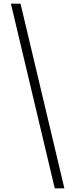

<svg xmlns="http://www.w3.org/2000/svg" viewBox="-20 -853 407 1038"><path d="M39 -833 276 165H328L91 -833Z"/></svg>

Font: Noto Sans Devanagari UI ExtraCondensed Light
Style: Regular
Weight: 300
Width: 2
Designer: Jelle Bosma - Monotype Design Team
Foundry: Monotype Imaging Inc.
Version: Version 2.004